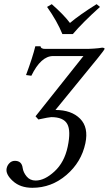

<svg xmlns="http://www.w3.org/2000/svg" viewBox="-20 -663 520 918"><path d="M278.3 -500Q253.4 -561.5 205.1 -629.9L227.5 -643.1Q287.1 -590.3 314.5 -553.2Q359.9 -591.8 441.9 -643.1L458 -629.9Q375 -555.2 328.1 -500ZM149.9 -106.9 378.9 -395H233.9Q175.8 -395 129.9 -300.8L104.5 -304.2Q136.2 -389.2 148.9 -441.9H173.8Q175.3 -428.7 197.3 -429.2H400.4Q413.1 -429.2 429.4 -430.7Q445.8 -432.1 451.2 -432.6L468.3 -435.1Q473.6 -435.1 477.3 -433.3Q481 -431.6 480 -429.2Q479 -424.3 449.2 -387.2L245.1 -137.2Q321.3 -137.2 362.8 -95.7Q404.3 -54.2 388.2 22Q369.1 112.3 297.6 173.6Q226.1 234.9 134.8 234.9Q76.7 234.9 41.3 202.4Q5.9 169.9 11.7 142.1Q14.6 127.4 25.4 116.7Q36.1 106 51.3 106Q84 106 88.4 140.1Q91.3 161.1 107.4 180.7Q123.5 200.2 150.4 200.2Q193.4 200.2 240.7 156.5Q288.1 112.8 303.7 38.1Q319.8 -37.6 301.5 -70.3Q283.2 -103 225.1 -103Q215.3 -103 163.6 -91.8Z"/></svg>

Font: Linux Biolinum O
Style: Italic
Weight: 400
Italic angle: -12°
Designer: Philipp H. Poll
Foundry: Philipp H. Poll
Version: Version 1.1.3